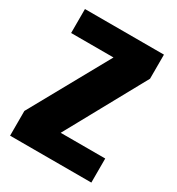

<svg xmlns="http://www.w3.org/2000/svg" viewBox="-164 -778 811 881"><g transform="rotate(30 242.0 -337.5)"><path d="M21.5 0V-131L253 -548H28.5V-675H447V-547.5L216 -127.5H452V0Z"/></g></svg>

Font: Anybody ExtraBold
Style: Regular
Weight: 800
Designer: Tyler Finck
Foundry: Etcetera Type Company
Version: Version 1.010; ttfautohint (v1.8.3) -l 8 -r 50 -G 200 -x 14 